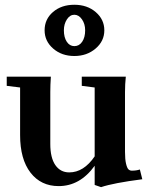

<svg xmlns="http://www.w3.org/2000/svg" viewBox="-20 -771 627 807"><path d="M292.5 -535.6Q239.3 -535.6 203.4 -566.9Q167.5 -598.1 167.5 -643.6Q167.5 -690.4 202.9 -720.7Q238.3 -751 292.5 -751Q346.7 -751 382.6 -720Q418.5 -689 418.5 -643.6Q418.5 -598.1 381.8 -566.9Q345.2 -535.6 292.5 -535.6ZM292.5 -577.1Q313 -577.1 325.4 -595.5Q337.9 -613.8 337.9 -643.6Q337.9 -670.4 324.5 -689.7Q311 -709 292.5 -709Q273.9 -709 261.2 -689.5Q248.5 -669.9 248.5 -643.6Q248.5 -613.8 260.7 -595.5Q272.9 -577.1 292.5 -577.1ZM226.6 11.2Q151.9 11.2 108.2 -45.4Q64.5 -102.1 64.5 -203.1V-403.3L8.3 -410.2V-448.7H193.8Q191.4 -414.6 191.4 -383.8V-166Q191.4 -107.9 212.6 -77.1Q233.9 -46.4 271 -46.4Q332 -46.4 377.9 -113.8V-403.3L323.7 -410.2V-448.7H508.8Q505.4 -417 505.4 -383.8V-132.8Q505.4 -101.1 509.8 -82.8Q514.2 -64.5 520 -59.1Q525.9 -53.7 534.2 -53.7Q553.2 -53.7 567.9 -58.6L578.1 -17.6Q457 -2 404.8 15.6L377.9 6.3V-74.2Q316.4 11.2 226.6 11.2Z"/></svg>

Font: Elstob 8pt
Style: Bold
Weight: 700
Designer: Peter S. Baker
Version: Version 1.015